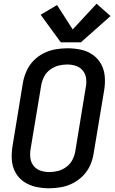

<svg xmlns="http://www.w3.org/2000/svg" viewBox="-20 -1002 616 1030"><path d="M243 8Q274 8 306.5 2.5Q339 -3 369.5 -18.5Q400 -34 424.5 -58.5Q449 -83 463 -114Q477 -145 482 -177L539 -519Q545 -555 542 -591.5Q539 -628 522.5 -658Q506 -688 477.5 -708Q449 -728 414 -735.5Q379 -743 343 -743Q311 -743 278.5 -737.5Q246 -732 215.5 -717Q185 -702 160.5 -677Q136 -652 122.5 -621.5Q109 -591 103 -559L47 -217Q41 -180 43.5 -144Q46 -108 62.5 -77.5Q79 -47 107.5 -27.5Q136 -8 171 0Q206 8 243 8ZM244 -79Q220 -79 197.5 -86.5Q175 -94 160.5 -112Q146 -130 143 -154Q140 -178 144 -202L201 -544Q205 -568 216.5 -590.5Q228 -613 249 -628.5Q270 -644 293.5 -650Q317 -656 341 -656Q365 -656 387.5 -648.5Q410 -641 424.5 -623Q439 -605 442 -581Q445 -557 440 -533L384 -191Q380 -167 368.5 -144.5Q357 -122 336 -106.5Q315 -91 291.5 -85Q268 -79 244 -79ZM306 -775H414L573 -916L498 -982L370 -844L286 -975L198 -923Z"/></svg>

Font: Iosevka Sparkle Medium Oblique
Style: Regular
Weight: 500
Italic angle: -9°
Designer: Belleve Invis
Foundry: Belleve Invis
Version: Version 4.5.0; ttfautohint (v1.8.3)